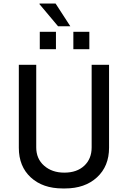

<svg xmlns="http://www.w3.org/2000/svg" viewBox="-20 -1051 720 1081"><path d="M293 -1031 376 -903H307L202 -1028L203 -1031ZM204 -872H295V-774H204ZM393 -872H483V-774H393ZM86 -686H184V-221Q184 -157 228.5 -118Q273 -79 342 -79Q413 -79 454.5 -118Q496 -157 496 -221V-686H594V-219Q594 -115 526 -52.5Q458 10 346 10H333Q221 10 153.5 -52Q86 -114 86 -219Z"/></svg>

Font: Chivo
Style: Regular
Weight: 400
Designer: Hector Gatti
Foundry: Omnibus-Type
Version: Version 1.007;PS 001.007;hotconv 1.0.88;makeotf.lib2.5.64775